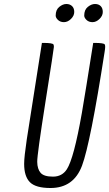

<svg xmlns="http://www.w3.org/2000/svg" viewBox="-20 -935 547 962"><path d="M454 -720Q501 -720 505 -712Q507 -708 507 -700Q507 -692 504 -674Q433 -217 391 -105Q349 7 233 7Q159 7 130 -22Q101 -51 101 -114Q101 -148 114 -235.5Q127 -323 190 -720H197Q244 -720 248 -712Q250 -708 250 -700Q250 -692 208 -426Q166 -160 166.5 -124Q167 -88 183.5 -69Q200 -50 245.5 -50Q291 -50 315 -87Q350 -141 390 -368Q407 -466 447 -720ZM259 -857Q259 -886 277 -900.5Q295 -915 312.5 -915Q330 -915 341 -904.5Q352 -894 352 -875Q352 -856 335.5 -840Q319 -824 300.5 -824Q282 -824 270.5 -835Q259 -846 259 -857ZM402 -857Q402 -886 420 -900.5Q438 -915 456 -915Q474 -915 484.5 -904.5Q495 -894 495 -875Q495 -856 478.5 -840Q462 -824 443.5 -824Q425 -824 413.5 -835Q402 -846 402 -857Z"/></svg>

Font: Economica
Style: Italic
Weight: 400
Designer: Vicente Lamonaca
Foundry: Vicente Lamonaca
Version: Version 1.100